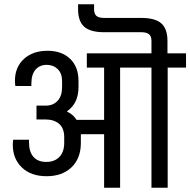

<svg xmlns="http://www.w3.org/2000/svg" viewBox="-20 -880 892 900"><path d="M852 -563H766V0H690V-563H543V0H468V-251H359V-237V-207Q358 -136 314.5 -95Q271 -54 198 -54Q125 -54 82.5 -95Q40 -136 40 -201Q40 -215 42 -225H116V-213Q116 -168 137 -144.5Q158 -121 197 -121Q235 -121 257.5 -143.5Q280 -166 281 -207V-237Q281 -279 257 -299.5Q233 -320 193 -320H151V-385H196Q229 -385 250 -407.5Q271 -430 271 -472V-500Q271 -536 250.5 -556Q230 -576 199 -576Q166 -576 146.5 -553.5Q127 -531 127 -487V-477H52Q50 -487 50 -501Q50 -565 92 -603.5Q134 -642 203 -642Q269 -642 308.5 -604.5Q348 -567 348 -500V-472Q348 -396 295 -359V-356Q322 -345 339 -318H468V-563H387V-630H690V-688Q690 -710 678.5 -719.5Q667 -729 642 -729H468Q404 -729 375 -754.5Q346 -780 346 -837V-860H421V-837Q421 -815 432 -805.5Q443 -796 468 -796H642Q707 -796 736 -770.5Q765 -745 765 -688V-630H852Z"/></svg>

Font: Pragati Narrow
Style: Regular
Weight: 400
Designer: Hector Gatti, Marcela Romero, Pablo Cosgaya and Nicolas Silva
Foundry: Omnibus-Type
Version: Version 1.010; ttfautohint (v1.3)